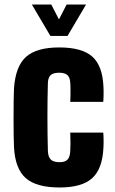

<svg xmlns="http://www.w3.org/2000/svg" viewBox="-20 -820 508 850"><path d="M42 -168Q41 -185 40.5 -220.5Q40 -256 40 -297.5Q40 -339 40.5 -375Q41 -411 42 -430Q49 -527 95.5 -568.5Q142 -610 242 -610Q343 -610 388.5 -569.5Q434 -529 438 -436Q439 -420 438.5 -397Q438 -374 437 -369H291Q292 -378 292 -395.5Q292 -413 292 -429.5Q292 -446 291 -453Q290 -477 278.5 -487.5Q267 -498 242 -498Q216 -498 204.5 -487.5Q193 -477 192 -453Q190 -382 190 -302Q190 -222 192 -152Q193 -125 205 -113.5Q217 -102 244 -102Q268 -102 279 -113.5Q290 -125 291 -152Q293 -177 291 -233H437Q438 -228 438.5 -206.5Q439 -185 438 -168Q434 -73 388.5 -31.5Q343 10 244 10Q141 10 94 -31.5Q47 -73 42 -168ZM121 -800H207L241 -734L275 -800H361L279 -661H203Z"/></svg>

Font: Big Shoulders Display Black
Style: Regular
Weight: 900
Designer: Patric King
Foundry: XO Type Co
Version: Version 1.000; ttfautohint (v1.8.2)